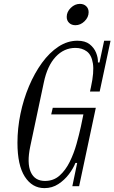

<svg xmlns="http://www.w3.org/2000/svg" viewBox="-20 -960 590 990"><path d="M209 10Q146 10 108 -49Q70 -108 70 -224Q70 -298 85.5 -373Q101 -448 129.5 -515.5Q158 -583 196.5 -636Q235 -689 281.5 -719.5Q328 -750 379 -750Q419 -750 442 -732Q465 -714 475.5 -688Q486 -662 485 -638H493L517 -750H550L494 -488H444L449 -511Q466 -589 459 -633Q452 -677 427.5 -695Q403 -713 369 -713Q310 -713 267 -667Q224 -621 206 -535L136 -205Q118 -119 138.5 -73Q159 -27 212 -27Q256 -27 287 -54.5Q318 -82 339.5 -125.5Q361 -169 374.5 -217.5Q388 -266 397 -307L410 -370H244L252 -404H474L388 0H353L378 -120H369Q358 -92 335.5 -62Q313 -32 281 -11Q249 10 209 10ZM369 -830Q349 -830 336.5 -842Q324 -854 324 -873Q324 -899 345 -919.5Q366 -940 392 -940Q412 -940 424.5 -928Q437 -916 437 -897Q437 -871 416 -850.5Q395 -830 369 -830Z"/></svg>

Font: Xanh Mono
Style: Italic
Weight: 400
Italic angle: -12°
Monospace: yes
Designer: Lam Bao, Duy Dao
Foundry: Yellow Type Foundry
Version: Version 3.101; ttfautohint (v1.8.3)